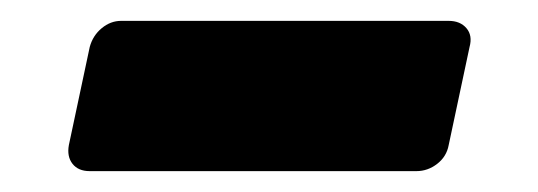

<svg xmlns="http://www.w3.org/2000/svg" viewBox="-20 -392 516 184"><path d="M66 -228Q55 -228 49.5 -235Q44 -242 46 -253L66 -347Q69 -358 77.5 -365Q86 -372 96 -372H410Q421 -372 427 -365Q433 -358 430 -347L410 -253Q408 -242 399 -235Q390 -228 379 -228Z"/></svg>

Font: Rubik
Style: Bold Italic
Weight: 700
Italic angle: -12°
Designer: Hubert and Fischer
Foundry: Hubert and Fischer
Version: Version 2.300;gftools[0.9.30]